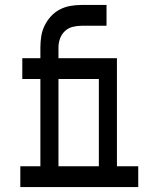

<svg xmlns="http://www.w3.org/2000/svg" viewBox="-20 -755 640 775"><path d="M62 0V-84H143V-436H70V-520H143V-563Q143 -586 146.5 -608.5Q150 -631 160 -651.5Q170 -672 185.5 -689Q201 -706 221 -716.5Q241 -727 263.5 -731Q286 -735 309 -735H410V-651H309Q291 -651 273 -646.5Q255 -642 241.5 -629Q228 -616 222 -598.5Q216 -581 216 -563V-520H452V-84H538V0ZM379 -84V-436H216V-84Z"/></svg>

Font: Iosevka HT Medium Extended
Style: Regular
Weight: 500
Width: 7
Monospace: yes
Designer: Belleve Invis
Foundry: Belleve Invis
Version: Version 32.3.0; ttfautohint (v1.8.4)